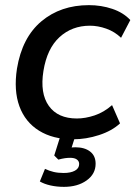

<svg xmlns="http://www.w3.org/2000/svg" viewBox="-20 -533 539 747"><path d="M264 9Q186 9 132 -24.5Q78 -58 55.5 -119.5Q33 -181 46 -266Q66 -387 141 -450Q216 -513 326 -513Q374 -513 417 -498.5Q460 -484 487 -455L451 -386Q426 -410 393.5 -421.5Q361 -433 330 -433Q260 -433 211.5 -388.5Q163 -344 149 -257Q135 -170 170 -121Q205 -72 279 -72Q312 -72 348 -84Q384 -96 416 -124L447 -53Q416 -24 365.5 -7.5Q315 9 264 9ZM229 194Q201 194 176.5 188.5Q152 183 135 173L155 124Q172 132 189 136Q206 140 228 140Q255 140 271.5 131Q288 122 288 105Q288 94 279 87.5Q270 81 253 81Q243 81 232.5 82.5Q222 84 207 88L191 72L220 -20H278L254 56L227 47Q239 44 251 42Q263 40 273 40Q309 40 330.5 56.5Q352 73 352 104Q352 144 317 169Q282 194 229 194Z"/></svg>

Font: Mulish ExtraLight SemiBold
Style: Italic
Weight: 600
Italic angle: -9°
Version: Version 3.603